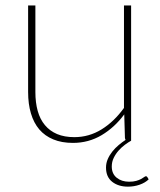

<svg xmlns="http://www.w3.org/2000/svg" viewBox="-20 -513 585 700"><path d="M522 141Q509 153.5 488.8 160.5Q468.5 167.5 446.5 167.5Q411.5 167.5 389 149.8Q366.5 132 366.5 98Q366.5 81.5 373 66.8Q379.5 52 389.8 39.2Q400 26.5 412.8 15.8Q425.5 5 438 -3Q436.5 -4.5 435.5 -10L433 -96Q398 -48.5 350.5 -20.2Q303 8 246 8Q205 8 174.2 -4.8Q143.5 -17.5 123.2 -41.2Q103 -65 92.8 -99.5Q82.5 -134 82.5 -177.5V-493H109V-177.5Q109 -139 117.5 -108.5Q126 -78 143.8 -56.8Q161.5 -35.5 188.2 -24.2Q215 -13 251 -13Q304.5 -13 350.2 -41.2Q396 -69.5 432 -119.5V-493H458V0Q448 5.5 435.8 14.5Q423.5 23.5 412.8 35.5Q402 47.5 394.8 62.2Q387.5 77 387.5 94Q387.5 120.5 405.5 135Q423.5 149.5 450.5 149.5Q466 149.5 476.5 146.5Q487 143.5 494 139.8Q501 136 505.2 132.8Q509.5 129.5 512 129.5Q515 129.5 517 132.5Z"/></svg>

Font: Lato ExtraLight
Style: Regular
Weight: 275
Designer: Lukasz Dziedzic with Adam Twardoch and Botio Nikoltchev
Foundry: tyPoland Lukasz Dziedzic
Version: Version 2.015; 2015-08-06; http://www.latofonts.com/